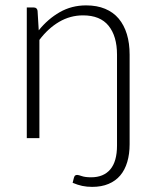

<svg xmlns="http://www.w3.org/2000/svg" viewBox="-20 -526 590 731"><path d="M127.5 -410.5Q162 -453.5 207.2 -479.5Q252.5 -505.5 308 -505.5Q349 -505.5 380.2 -492.5Q411.5 -479.5 432 -455Q452.5 -430.5 463 -396Q473.5 -361.5 473.5 -318V23Q473.5 60.5 464.5 90.8Q455.5 121 437.8 142Q420 163 393.2 174.2Q366.5 185.5 331 185.5Q310.5 185.5 293 181.8Q275.5 178 256.5 170L261.5 150.5Q263.5 143.5 266.8 141.8Q270 140 274 140Q278.5 140 291.5 144.5Q304.5 149 327 149Q374.5 149 400 118.8Q425.5 88.5 425.5 28V-318Q425.5 -388 393.5 -427.8Q361.5 -467.5 296 -467.5Q247.5 -467.5 205.2 -442.8Q163 -418 130 -374V0H82V-497.5H108.5Q121 -497.5 123 -485Z"/></svg>

Font: LatoLatin Light
Style: Regular
Weight: 300
Designer: Lukasz Dziedzic with Adam Twardoch and Botio Nikoltchev
Foundry: tyPoland Lukasz Dziedzic
Version: Version 2.015; 2015-08-06; http://www.latofonts.com/